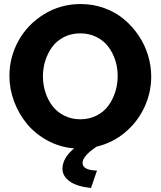

<svg xmlns="http://www.w3.org/2000/svg" viewBox="-20 -734 800 956"><path d="M460.9 -3.9Q391.1 43 391.1 77.1Q391.1 113.8 462.9 115.2L433.1 202.1Q360.8 194.3 325.9 168.2Q291 142.1 291 106.9Q291 52.7 349.1 4.9Q278.3 -1 217.3 -33.9Q156.2 -66.9 115 -116.5Q73.7 -166 50.3 -228.5Q26.9 -291 26.9 -356Q26.9 -449.7 72.3 -531.5Q117.7 -613.3 200 -663.6Q282.2 -713.9 381.8 -713.9Q443.4 -713.9 499 -693.8Q554.7 -673.8 596.7 -638.7Q638.7 -603.5 669.7 -557.9Q700.7 -512.2 716.8 -459.5Q732.9 -406.7 732.9 -353Q732.9 -272.9 699 -200Q665 -127 602.8 -74.7Q540.5 -22.5 460.9 -3.9ZM193.8 -354Q193.8 -312.5 206.1 -274.4Q218.3 -236.3 241.2 -206.3Q264.2 -176.3 300 -158.2Q335.9 -140.1 379.9 -140.1Q424.8 -140.1 461.2 -158.7Q497.6 -177.2 520 -208.3Q542.5 -239.3 554.2 -277.3Q565.9 -315.4 565.9 -356Q565.9 -397.5 553.5 -435.3Q541 -473.1 518.1 -502.9Q495.1 -532.7 459.2 -550.3Q423.3 -567.9 379.9 -567.9Q335 -567.9 298.8 -549.6Q262.7 -531.2 240.2 -500.7Q217.8 -470.2 205.8 -432.6Q193.8 -395 193.8 -354Z"/></svg>

Font: Rawline ExtraBold
Style: Regular
Weight: 800
Designer: Matt McInerney, Pablo Impallari, Rodrigo Fuenzalida
Foundry: Matt McInerney, Pablo Impallari, Rodrigo Fuenzalida
Version: Version 4.020;PS 004.020;hotconv 1.0.88;makeotf.lib2.5.64775